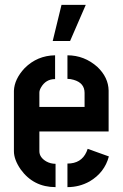

<svg xmlns="http://www.w3.org/2000/svg" viewBox="-20 -768 504 788"><path d="M196.3 -599.6 232.4 -748H332L267.6 -599.6ZM37.1 -147.5V-395.5Q39.1 -443.4 81.1 -488.3Q132.8 -540 206.1 -541V-443.4Q168 -443.4 148.4 -409.2Q141.6 -397.5 141.6 -387.7V-329.1H327.1V-386.7Q327.1 -427.7 282.2 -440.4Q269.5 -444.3 256.8 -444.3V-541Q326.2 -541 379.9 -493.2Q424.8 -450.2 425.8 -396.5V-228.5H141.6V-147.5Q141.6 -122.1 169.9 -105.5Q187.5 -95.7 208 -95.7V0Q117.2 0 64.5 -73.2Q37.1 -113.3 37.1 -147.5ZM256.8 0V-96.7Q313.5 -96.7 335 -144.5Q337.9 -151.4 339.8 -157.2L426.8 -126Q409.2 -59.6 347.7 -23.4Q305.7 0 256.8 0Z"/></svg>

Font: Post No Bills Colombo
Style: Bold
Weight: 700
Designer: Kosala Senevirathne, Siva Puranthara, Lasantha Premarathna, Tharique Azeez
Foundry: Mooniak
Version: Version 1.220 ; ttfautohint (v1.6)